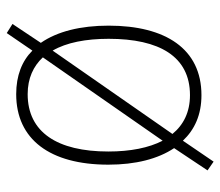

<svg xmlns="http://www.w3.org/2000/svg" viewBox="-62 -545 653 569"><g transform="rotate(-90 264.5 -260.5)"><path d="M473 -265C473 -348 456 -417 422 -466L478 -550L451 -567L399 -491C368 -522 325 -539 270 -539C136 -539 61 -439 61 -266C61 -185 78 -119 110 -71L44 28L70 46L132 -45C165 -10 209 10 267 10C404 10 473 -96 473 -265ZM100 -266C100 -417 157 -505 270 -505C317 -505 353 -488 379 -460L132 -105C111 -146 100 -200 100 -266ZM434 -265C434 -115 382 -24 267 -24C217 -24 179 -43 152 -76L399 -431C423 -390 434 -332 434 -265Z"/></g></svg>

Font: Noto Sans Lao SemiCondensed ExtraLight
Style: Regular
Weight: 200
Width: 4
Designer: Monotype Design Team
Foundry: Monotype Imaging Inc.
Version: Version 2.003